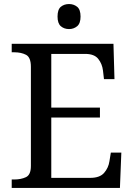

<svg xmlns="http://www.w3.org/2000/svg" viewBox="-20 -931 663 951"><path d="M38 0V-42H51Q84 -42 108.5 -53.5Q133 -65 133 -109V-600Q133 -647 109 -659.5Q85 -672 51 -672H38V-714H542L547 -539H495L490 -582Q486 -615 466.5 -639.5Q447 -664 402 -664H234V-398H475V-349H234V-50H427Q474 -50 495.5 -74.5Q517 -99 522 -132L529 -175H581L574 0ZM322 -787Q298 -787 281.5 -801Q265 -815 265 -849Q265 -884 281.5 -897.5Q298 -911 322 -911Q345 -911 362 -897.5Q379 -884 379 -849Q379 -815 362 -801Q345 -787 322 -787Z"/></svg>

Font: Noto Serif Makasar
Style: Regular
Weight: 400
Designer: Sérgio Martins
Version: Version 1.001; ttfautohint (v1.8.4.7-5d5b)